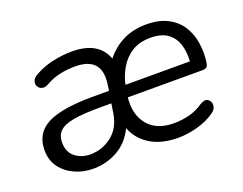

<svg xmlns="http://www.w3.org/2000/svg" viewBox="-86 -654 1042 823"><g transform="rotate(-20 435.5 -243.0)"><path d="M215 9Q171 9 132 -8.5Q93 -26 69 -58.5Q45 -91 45 -137Q45 -214 110.5 -248Q176 -282 320 -282H392L395 -304Q416 -430 291 -430Q255 -430 221.5 -423Q188 -416 155 -397Q139 -388 126 -392Q113 -396 107.5 -407.5Q102 -419 107 -432Q112 -445 131 -455Q169 -476 213 -485.5Q257 -495 300 -495Q420 -495 453 -407Q485 -448 531.5 -471.5Q578 -495 638 -495Q696 -495 735.5 -474.5Q775 -454 797 -419.5Q819 -385 825.5 -343Q832 -301 827 -259L825 -248Q823 -228 799 -228H458Q450 -150 489.5 -103Q529 -56 607 -56Q643 -56 676.5 -64.5Q710 -73 741 -94Q763 -108 777 -99.5Q791 -91 791 -72.5Q791 -54 771 -40Q737 -16 691 -3.5Q645 9 603 9Q529 9 478.5 -21Q428 -51 406 -106Q377 -47 326 -19Q275 9 215 9ZM636 -435Q585 -435 550.5 -413Q516 -391 495.5 -355.5Q475 -320 467 -282H761Q764 -324 753 -359Q742 -394 713.5 -414.5Q685 -435 636 -435ZM224 -53Q278 -53 321.5 -86Q365 -119 376 -183L383 -228H331Q254 -228 209.5 -220Q165 -212 146 -193Q127 -174 127 -142Q127 -98 156 -75.5Q185 -53 224 -53Z"/></g></svg>

Font: Nunito
Style: Italic
Weight: 400
Italic angle: -9°
Designer: Vernon Adams
Foundry: Vernon Adams
Version: Version 3.601; ttfautohint (v1.8.2.53-6de2)